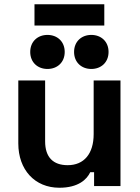

<svg xmlns="http://www.w3.org/2000/svg" viewBox="-20 -874 656 902"><path d="M259 8C348 8 388 -31 404 -65H422V0H546V-496H420V-244C420 -152 375 -98 298 -98C230 -98 192 -135 192 -210V-496H66V-200C66 -77 143 8 259 8ZM122 -630C122 -581 157 -550 203 -550C249 -550 284 -581 284 -630C284 -679 249 -710 203 -710C157 -710 122 -679 122 -630ZM142 -754H470V-854H142ZM328 -630C328 -581 363 -550 409 -550C455 -550 490 -581 490 -630C490 -679 455 -710 409 -710C363 -710 328 -679 328 -630Z"/></svg>

Font: Meta Space
Style: Bold
Weight: 700
Designer: Meta Pool / Florian Karsten
Foundry: Meta Pool / Florian Karsten
Version: Version 2.000;Glyphs 3.1.1 (3137)